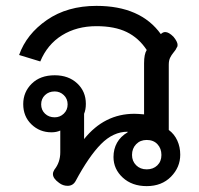

<svg xmlns="http://www.w3.org/2000/svg" viewBox="-20 -623 678 653"><path d="M366 -89Q366 -116 378 -137.5Q390 -159 414 -173V-175Q365 -175 323.5 -133Q282 -91 237 -7Q228 9 210 9Q194 9 181 -1Q160 -16 160 -31Q160 -38 165 -46Q185 -71 185 -105V-179Q172 -173 155 -173Q115 -173 87 -200Q59 -227 59 -269Q59 -310 88 -338.5Q117 -367 166 -367Q213 -367 242.5 -339.5Q272 -312 272 -270Q272 -250 266 -236V-150Q335 -236 437 -236Q448 -236 470 -234V-408Q470 -439 479 -453Q452 -494 411 -514Q370 -534 308 -534Q241 -534 191 -503Q141 -472 117 -414L45 -436Q70 -507 139.5 -555Q209 -603 308 -603Q458 -603 527 -507Q534 -514 542 -514Q554 -514 570 -498Q584 -481 584 -470Q584 -464 581 -461Q579 -455 571 -445.5Q563 -436 558.5 -426.5Q554 -417 554 -403V-181Q573 -167 583 -145Q593 -123 593 -97Q593 -54 561.5 -22Q530 10 479 10Q429 10 397.5 -19Q366 -48 366 -89ZM210 -268Q210 -287 197 -299.5Q184 -312 166 -312Q146 -312 133 -299.5Q120 -287 120 -268Q120 -249 133 -236.5Q146 -224 166 -224Q184 -224 197 -236.5Q210 -249 210 -268ZM529 -96Q529 -118 515.5 -132.5Q502 -147 479 -147Q457 -147 443 -132.5Q429 -118 429 -96Q429 -75 443 -61Q457 -47 479 -47Q501 -47 515 -60.5Q529 -74 529 -96Z"/></svg>

Font: Niramit
Style: Regular
Weight: 400
Version: Version 1.000; ttfautohint (v1.6)